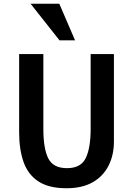

<svg xmlns="http://www.w3.org/2000/svg" viewBox="-20 -984 708 1023"><path d="M380 -769 296 -964H143L297 -769ZM587 -230V-696H463V-296Q463 -196 437 -142Q411 -88 337 -88Q263 -88 237 -140.5Q211 -193 211 -296V-696H82V-278Q82 -188 105.5 -121Q129 -54 184.5 -17.5Q240 19 334 19Q418 19 474 -13Q530 -45 558.5 -101.5Q587 -158 587 -230Z"/></svg>

Font: Repo DemiBold
Style: Regular
Weight: 600
Designer: Stefan Peev
Foundry: Context Ltd
Version: Version 1.502